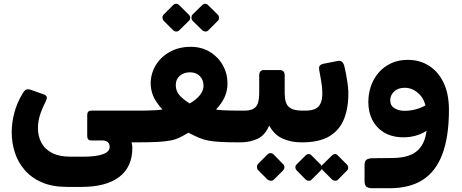

<svg xmlns="http://www.w3.org/2000/svg" viewBox="-20 -748 2448 1017"><path d="M335 242Q258 242 203 218.5Q148 195 112 154Q76 113 59 61Q42 9 42 -48Q42 -98 56 -151Q70 -204 100 -253Q110 -270 119 -273.5Q128 -277 141 -273L209 -249Q227 -243 228 -233.5Q229 -224 221 -208Q201 -169 191 -136Q181 -103 181 -69Q181 -26 199.5 8.5Q218 43 256.5 62.5Q295 82 354 82H421Q488 82 524.5 69Q561 56 561 30Q561 14 551 5Q541 -4 523 -4H464Q442 -4 442 -27V-139Q442 -162 464 -162H712Q727 -162 727 -147V-22Q727 6 697 6H653L615 -50Q652 -32 666.5 -13Q681 6 681 36Q681 86 663.5 124.5Q646 163 612 189Q578 215 528 228.5Q478 242 413 242Z M700 6Q682 6 682 -13V-139Q682 -150 689 -156Q696 -162 706 -162Q734 -162 760 -162.5Q786 -163 807.5 -164.5Q829 -166 840 -168Q824 -186 809.5 -207Q795 -228 787 -252Q779 -276 778 -304Q778 -358 805 -402.5Q832 -447 880 -473.5Q928 -500 990 -500Q1048 -500 1092 -473Q1136 -446 1160.5 -402Q1185 -358 1185 -306Q1185 -267 1169.5 -233Q1154 -199 1124 -168Q1144 -165 1161 -164Q1178 -163 1202 -162.5Q1226 -162 1267 -162Q1274 -162 1279.5 -157Q1285 -152 1285 -144V-29Q1285 6 1248 6Q1190 6 1151.5 4Q1113 2 1085.5 -3Q1058 -8 1033.5 -18.5Q1009 -29 978 -45Q953 -30 931.5 -19.5Q910 -9 881.5 -3.5Q853 2 810 4Q767 6 700 6ZM985 -200Q1021 -221 1039.5 -245Q1058 -269 1058 -293Q1058 -325 1038.5 -345Q1019 -365 986 -365Q954 -365 932.5 -346.5Q911 -328 911 -297Q911 -267 930 -244.5Q949 -222 985 -200ZM929 -587Q923 -581 913.5 -581Q904 -581 897 -588L847 -638Q841 -645 840.5 -654Q840 -663 847 -671L897 -721Q904 -728 913 -728Q922 -728 929 -721L979 -671Q987 -664 987.5 -654Q988 -644 980 -637ZM1083 -587Q1076 -580 1067 -581Q1058 -582 1051 -588L1000 -638Q994 -645 994 -654.5Q994 -664 1000 -671L1051 -721Q1058 -728 1066.5 -728Q1075 -728 1082 -721L1133 -671Q1140 -664 1140.5 -654.5Q1141 -645 1133 -637Z M1255 6Q1240 6 1240 -9V-132Q1240 -162 1270 -162H1277Q1317 -162 1335 -182Q1353 -202 1353 -254V-349Q1353 -377 1379 -377H1461Q1488 -377 1488 -349V-254Q1488 -201 1510 -181.5Q1532 -162 1580 -162H1590Q1605 -162 1605 -147V-24Q1605 6 1575 6Q1523 6 1478 -13.5Q1433 -33 1406 -83Q1383 -30 1342.5 -12Q1302 6 1255 6ZM1430 204Q1423 210 1413.5 209.5Q1404 209 1397 203L1347 153Q1341 146 1341 136.5Q1341 127 1347 120L1397 70Q1404 63 1413 63Q1422 63 1429 70L1478 120Q1486 127 1486.5 136.5Q1487 146 1480 154Z M1575 6Q1568 6 1564 1.5Q1560 -3 1560 -10V-133Q1560 -162 1590 -162H1597Q1652 -162 1671 -188.5Q1690 -215 1687 -267Q1686 -294 1680.5 -323Q1675 -352 1671 -376Q1668 -395 1675 -401.5Q1682 -408 1692 -410L1768 -425Q1784 -428 1792.5 -419.5Q1801 -411 1804 -397Q1808 -382 1812.5 -358.5Q1817 -335 1820.5 -310Q1824 -285 1825 -265Q1827 -181 1803 -119.5Q1779 -58 1723.5 -25.5Q1668 7 1575 6ZM1630 204Q1624 210 1615 209.5Q1606 209 1599 203L1551 154Q1545 148 1544.5 139Q1544 130 1551 123L1599 75Q1606 68 1615 68Q1624 68 1630 75L1678 123Q1685 130 1685.5 139.5Q1686 149 1679 155ZM1770 204Q1764 210 1755 209.5Q1746 209 1739 203L1690 154Q1684 148 1683.5 138.5Q1683 129 1690 123L1739 75Q1746 68 1754.5 68Q1763 68 1769 75L1817 123Q1824 130 1824.5 139.5Q1825 149 1818 155Z M1953 249Q1932 249 1921.5 241.5Q1911 234 1911 209V126Q1911 106 1921.5 98Q1932 90 1957 90L2054 89Q2134 89 2176.5 61Q2219 33 2233.5 -24.5Q2248 -82 2242 -169L2358 -166Q2358 -25 2323.5 67.5Q2289 160 2219.5 204.5Q2150 249 2044 249ZM2238 -166Q2231 -222 2197.5 -252.5Q2164 -283 2125 -283Q2099 -283 2082 -273.5Q2065 -264 2056 -249Q2047 -234 2047 -217Q2047 -189 2069 -175Q2091 -161 2123 -161Q2166 -161 2204.5 -176Q2243 -191 2259 -211L2270 -88Q2250 -55 2203.5 -36.5Q2157 -18 2102 -21Q2049 -24 2010.5 -48.5Q1972 -73 1951.5 -114Q1931 -155 1931 -207Q1931 -251 1944.5 -291Q1958 -331 1985 -362.5Q2012 -394 2051 -412.5Q2090 -431 2139 -431Q2204 -431 2253.5 -399Q2303 -367 2330.5 -308Q2358 -249 2358 -166Z"/></svg>

Font: Rubik
Style: Bold
Weight: 700
Designer: Hubert and Fischer
Foundry: Hubert and Fischer
Version: Version 2.300;gftools[0.9.30]